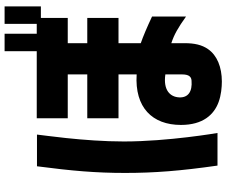

<svg xmlns="http://www.w3.org/2000/svg" viewBox="-95 -805 986 836"><g transform="rotate(-90 398.0 -387.0)"><path d="M461 86C524 86 575 65 602 26C621 -1 628 -34 628 -76V-134C665 -122 695 -105 744 -70V-218C695 -241 657 -257 628 -267V-364H738V-500H628V-585H738V-702H788V-860H712V-720H669V-860H593V-720H301V-585H492V-500H301V-364H492V-285C348 -294 272 -217 272 -92C272 4 317 52 372 72C402 83 437 86 461 86ZM63 -335C63 -207 72 -94 95 67H237C237 67 200 -147 200 -341C200 -426 207 -518 215 -593C218 -626 230 -716 230 -719H92C72 -566 63 -463 63 -335ZM392 -100C394 -139 423 -170 492 -160V-87C492 -53 478 -47 465 -46C417 -42 390 -61 392 -100Z"/></g></svg>

Font: コーポレート・ロゴ ver3 Bold
Style: Regular
Weight: 700
Designer: [KANA_main] LOGOTYPE.JP [Source Han Sans] Ryoko NISHIZUKA 西塚涼子 (kana, bopomofo & ideographs); Paul D. Hunt (Latin, Greek
Version: Version 12.001;FEAKit 1.0